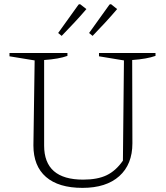

<svg xmlns="http://www.w3.org/2000/svg" viewBox="-20 -902 803 931"><path d="M380 9Q264 9 203 -44Q142 -97 142 -197L148 -609L26 -629V-645H307V-631Q266 -616 194 -611V-196Q194 -31 383 -31Q453 -31 497.5 -52.5Q542 -74 576 -123L581 -609L460 -629V-645H734V-631Q692 -616 621 -611L622 -207Q622 -105 558.5 -48Q495 9 380 9ZM262 -742 361 -880 368 -882 399 -858Q371 -825 340.5 -792.5Q310 -760 279 -728ZM412 -742 511 -880 518 -882 548 -858Q520 -825 490 -792.5Q460 -760 429 -728Z"/></svg>

Font: Piazzolla ExtraLight
Style: Regular
Weight: 200
Designer: Juan Pablo del Peral
Foundry: Huerta Tipografica
Version: Version 1.330